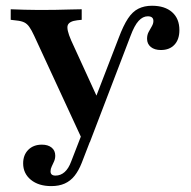

<svg xmlns="http://www.w3.org/2000/svg" viewBox="-20 -448 659 661"><path d="M266.9 41.1 97.6 -325Q88.7 -344.4 81 -355.2Q73.4 -366.1 63.3 -371Q53.2 -375.8 37.1 -377.4L16.9 -379.8V-416.1Q37.1 -415.3 63.7 -414.5Q90.3 -413.7 113.7 -413.7H115.3H117.7Q143.5 -413.7 170.6 -414.1Q197.6 -414.5 221.4 -415.3Q245.2 -416.1 261.3 -416.1V-379.8L246 -378.2Q218.5 -375 213.3 -361.3Q208.1 -347.6 225 -308.9L321 -99.2L301.6 -91.9L388.7 -317.7Q404.8 -360.5 420.6 -384.3Q436.3 -408.1 456.5 -418.1Q476.6 -428.2 503.2 -428.2Q547.6 -428.2 572.6 -406Q597.6 -383.9 597.6 -344.4Q597.6 -312.1 580.6 -294Q563.7 -275.8 533.9 -275.8Q512.1 -275.8 499.2 -286.3Q486.3 -296.8 486.3 -314.5Q486.3 -328.2 491.9 -338.3Q497.6 -348.4 502.8 -357.7Q508.1 -366.9 508.1 -375.8Q508.1 -391.9 488.7 -391.9Q471.8 -391.9 457.3 -376.2Q442.7 -360.5 429 -323.4L289.5 41.1ZM156.5 192.7Q112.9 192.7 86.3 171Q59.7 149.2 59.7 114.5Q59.7 85.5 77.4 67.7Q95.2 50 124.2 50Q145.2 50 157.7 60.1Q170.2 70.2 170.2 87.9Q170.2 98.4 166.1 107.7Q162.1 116.9 158.1 125Q154 133.1 154 141.9Q154 156.5 171 156.5Q188.7 156.5 202.4 144.4Q216.1 132.3 225 108.1L271 -10.5L304 2.4L261.3 112.9Q250.8 139.5 236.7 157.3Q222.6 175 202.8 183.9Q183.1 192.7 156.5 192.7Z"/></svg>

Font: Playfair 9pt
Style: Bold
Weight: 700
Designer: Claus Eggers Sørensen
Foundry: Claus Eggers Sørensen
Version: Version 2.203